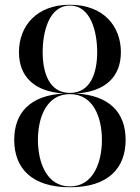

<svg xmlns="http://www.w3.org/2000/svg" viewBox="-20 -780 590 810"><path d="M40 -190C40 -70 114 10 275 10C436 10 510 -70 510 -190C510 -303.5 443.5 -378 300 -385.5C425 -393 490 -456.5 490 -560C490 -670 416 -760 275 -760C134 -760 60 -670 60 -560C60 -456.5 125 -393 250 -385.5C106.5 -378 40 -303.5 40 -190ZM160 -560C160 -644 186 -756.5 275 -756.5C364 -756.5 390 -644 390 -560C390 -476 364 -388 275 -388C186 -388 160 -476 160 -560ZM140 -190C140 -284 176 -383 275 -383C374 -383 410 -284 410 -190C410 -96 374 6.5 275 6.5C176 6.5 140 -96 140 -190Z"/></svg>

Font: Bodoni* 48pt
Style: Regular
Weight: 400
Version: Version 2.3